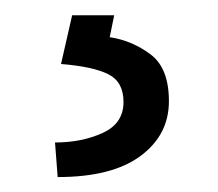

<svg xmlns="http://www.w3.org/2000/svg" viewBox="-20 -20 286 252"><path d="M74.7 0H129.9L124 28.8Q153.3 33.2 177.5 51.3Q201.7 69.3 201.7 112.8Q201.7 157.2 164.3 184.8Q127 212.4 55.7 212.4L52.2 167Q87.4 167 114.7 154.5Q142.1 142.1 142.1 113.8Q142.1 87.4 122.1 77.4Q102.1 67.4 60.1 64Z"/></svg>

Font: Vazirmatn UI Light
Style: Regular
Weight: 300
Designer: Saber Rastikerdar
Foundry: Saber Rastikerdar
Version: Version 33.003